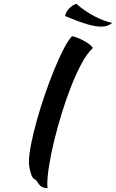

<svg xmlns="http://www.w3.org/2000/svg" viewBox="-20 -903 606 1003"><path d="M131 -57Q131 -93 142.5 -150.5Q154 -208 172.5 -274.5Q191 -341 215 -410.5Q239 -480 264 -541Q289 -602 313 -648Q337 -694 356 -714Q366 -713 382.5 -706.5Q399 -700 416 -691Q433 -682 447 -671.5Q461 -661 465 -652Q436 -626 407.5 -573.5Q379 -521 352.5 -454Q326 -387 303 -312.5Q280 -238 263 -168Q246 -98 236.5 -38Q227 22 227 59Q227 76 230 80Q208 79 198 72.5Q188 66 182.5 58.5Q177 51 172.5 43.5Q168 36 159 32Q152 29 147 18Q142 7 138.5 -6.5Q135 -20 133 -34Q131 -48 131 -57ZM379 -883Q421 -846 471 -819.5Q521 -793 566 -783Q543 -764 511 -764Q495 -764 478 -766.5Q461 -769 438.5 -775.5Q416 -782 387.5 -792.5Q359 -803 321 -819Q321 -828 326 -838Q331 -848 339.5 -857Q348 -866 358 -873Q368 -880 379 -883Z"/></svg>

Font: Sweet Mavka Script
Style: Regular
Weight: 500
Designer: Pablo Impallari/Anastassiya Vishnevskaya
Foundry: Pablo Impallari/ Anastassiya Vishnevskaya
Version: Version 2.0/www.impallari.com/   behance.net/sweetcherry